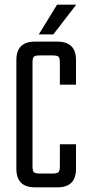

<svg xmlns="http://www.w3.org/2000/svg" viewBox="-20 -800 385 821"><path d="M129 -622H226Q305 -622 305 -543V-438H236V-532Q236 -552 230 -557.5Q224 -563 205 -563H150Q130 -563 124.5 -557.5Q119 -552 119 -532V-89Q119 -70 124.5 -64Q130 -58 150 -58H205Q224 -58 230 -64Q236 -70 236 -89V-183H305V-78Q305 1 226 1H129Q50 1 50 -78V-543Q50 -622 129 -622ZM306 -780 208 -653H146L224 -780Z"/></svg>

Font: Teko Light
Style: Regular
Weight: 300
Designer: Manushi Parikh, Jonny Pinhorn
Foundry: Indian Type Foundry
Version: Version 1.105;PS 1.0;hotconv 1.0.78;makeotf.lib2.5.61930; tt